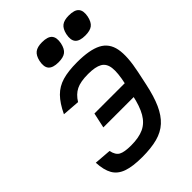

<svg xmlns="http://www.w3.org/2000/svg" viewBox="-247 -967 1095 1095"><g transform="rotate(-45 300.0 -420.0)"><path d="M240 14Q164 14 119 -2Q74 -18 53.5 -54Q33 -90 30 -151L133 -143Q141 -104 164.5 -91Q188 -78 243 -78Q305 -78 345 -96.5Q385 -115 410 -158Q435 -201 450 -273L467 -353Q483 -426 478 -466.5Q473 -507 444 -523.5Q415 -540 357 -540Q295 -540 261 -523Q227 -506 203 -467L97 -475Q126 -536 159.5 -570Q193 -604 240.5 -618Q288 -632 360 -632Q460 -632 512.5 -605Q565 -578 577 -515.5Q589 -453 566 -345L549 -265Q532 -184 508 -130.5Q484 -77 449 -45Q414 -13 363 0.5Q312 14 240 14ZM203 -263 223 -355H543L523 -263ZM501 -706Q456 -706 438.5 -726Q421 -746 430 -789Q438 -824 457.5 -839Q477 -854 515 -854Q561 -854 578 -834Q595 -814 587 -773Q579 -736 559.5 -721Q540 -706 501 -706ZM285 -706Q240 -706 222.5 -726Q205 -746 214 -789Q222 -824 241.5 -839Q261 -854 299 -854Q345 -854 362 -834Q379 -814 371 -773Q363 -736 343.5 -721Q324 -706 285 -706Z"/></g></svg>

Font: Victor Mono Thin
Style: Italic
Weight: 100
Italic angle: -12°
Monospace: yes
Designer: Rune Bjørnerås
Version: Version 1.561;gftools[0.9.30]